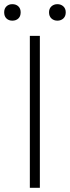

<svg xmlns="http://www.w3.org/2000/svg" viewBox="-35 -900 335 920"><path d="M108 0V-728H156V0ZM24 -801Q7 -801 -4 -811.5Q-15 -822 -15 -841Q-15 -859 -4 -869.5Q7 -880 24 -880Q42 -880 53 -869.5Q64 -859 64 -841Q64 -822 53 -811.5Q42 -801 24 -801ZM240 -801Q223 -801 211.5 -811.5Q200 -822 200 -841Q200 -859 211.5 -869.5Q223 -880 240 -880Q257 -880 268.5 -869.5Q280 -859 280 -841Q280 -822 268.5 -811.5Q257 -801 240 -801Z"/></svg>

Font: Noto Sans TC ExtraLight
Style: Regular
Weight: 250
Designer: Ryoko NISHIZUKA  (kana, bopomofo & ideographs); Paul D. Hunt (Latin, Greek & Cyrillic); Sandoll Communications , Soo-you
Foundry: Adobe
Version: Version 2.004-H2;hotconv 1.0.118;makeotfexe 2.5.65603